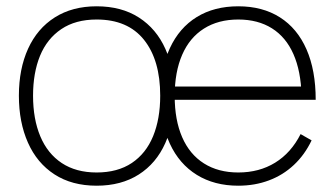

<svg xmlns="http://www.w3.org/2000/svg" viewBox="-20 -575 1063 610"><path d="M737 15Q661 15 605.2 -19.5Q549.5 -54 519.8 -118.2Q490 -182.5 490 -270Q490 -358 519.8 -422.2Q549.5 -486.5 605 -520.8Q660.5 -555 737 -555Q814 -555 869.2 -520Q924.5 -485 953.8 -418.2Q983 -351.5 983 -258H938V-272Q936 -349.5 912.2 -403.2Q888.5 -457 844 -485Q799.5 -513 737 -513Q673.5 -513 628 -484.2Q582.5 -455.5 558.8 -401Q535 -346.5 535 -270Q535 -193.5 558.8 -139Q582.5 -84.5 628 -55.8Q673.5 -27 737 -27Q803.5 -27 854.2 -58.2Q905 -89.5 935 -149L970 -129Q948 -83 913.5 -50.8Q879 -18.5 834.2 -1.8Q789.5 15 737 15ZM517 -258V-300H957V-258ZM287 15Q208.5 15 153 -21Q97.5 -57 68.8 -121.8Q40 -186.5 40 -271Q40 -356 69.2 -420.2Q98.5 -484.5 154.2 -519.8Q210 -555 287 -555Q366 -555 421.5 -519.2Q477 -483.5 505.5 -419.5Q534 -355.5 534 -271Q534 -185 505.2 -120.5Q476.5 -56 420.8 -20.5Q365 15 287 15ZM287 -27Q353.5 -27 398.8 -57.2Q444 -87.5 466.5 -142.5Q489 -197.5 489 -271Q489 -384 437.5 -448.5Q386 -513 287 -513Q220 -513 174.8 -482.5Q129.5 -452 107.2 -397.8Q85 -343.5 85 -271Q85 -197 108 -142Q131 -87 176.2 -57Q221.5 -27 287 -27Z"/></svg>

Font: Hauora
Style: Regular
Weight: 400
Designer: Wayne Shih
Foundry: WCYS
Version: Version 1.001